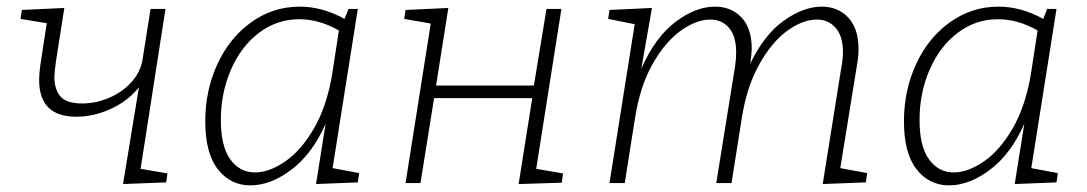

<svg xmlns="http://www.w3.org/2000/svg" viewBox="-20 -552 3277 579"><path d="M404 -43 485 -29 481 -2 351 3 399 -289Q367 -248 315 -224Q263 -200 210 -200Q98 -200 98 -311Q98 -330 102 -358L121 -482L42 -495L46 -522L174 -528L149 -369Q144 -332 144 -320Q144 -283 162 -261.5Q180 -240 228 -240Q269 -240 309 -257Q349 -274 376.5 -304.5Q404 -335 410 -373L434 -525H479Z M983 -45 1063 -30 1059 -2 933 3 962 -179Q922 -88 859 -40.5Q796 7 735 7Q675 7 637 -41.5Q599 -90 599 -186Q599 -280 636 -359.5Q673 -439 738.5 -485.5Q804 -532 884 -532Q952 -532 1019 -495L1031 -525H1059ZM982 -330 1002 -460Q943 -494 882 -494Q815 -494 761 -453Q707 -412 676.5 -342Q646 -272 646 -190Q646 -111 674.5 -71.5Q703 -32 749 -32Q792 -32 840.5 -65.5Q889 -99 927.5 -166Q966 -233 982 -330Z M1673 -525 1597 -43 1678 -29 1674 -1 1544 3 1585 -256H1289L1248 0H1203L1279 -481L1199 -495L1203 -522L1332 -528L1295 -294H1590L1628 -525Z M2514 -45 2595 -30 2591 -2 2461 3 2518 -354Q2522 -374 2522 -395Q2522 -443 2500 -468Q2478 -493 2443 -493Q2401 -493 2354.5 -459.5Q2308 -426 2270 -358.5Q2232 -291 2217 -196L2186 0H2140L2197 -354Q2200 -375 2200 -394Q2200 -443 2178.5 -468Q2157 -493 2122 -493Q2080 -493 2033 -459.5Q1986 -426 1948 -359Q1910 -292 1895 -196L1864 0H1818L1894 -479L1814 -495L1818 -522L1946 -528L1914 -345Q1956 -440 2017 -486Q2078 -532 2136 -532Q2185 -532 2216 -499.5Q2247 -467 2247 -405Q2247 -393 2243 -363L2242 -359Q2284 -447 2343.5 -489.5Q2403 -532 2458 -532Q2507 -532 2538 -499Q2569 -466 2569 -404Q2569 -381 2565 -360Z M3090 -45 3170 -30 3166 -2 3040 3 3069 -179Q3029 -88 2966 -40.5Q2903 7 2842 7Q2782 7 2744 -41.5Q2706 -90 2706 -186Q2706 -280 2743 -359.5Q2780 -439 2845.5 -485.5Q2911 -532 2991 -532Q3059 -532 3126 -495L3138 -525H3166ZM3089 -330 3109 -460Q3050 -494 2989 -494Q2922 -494 2868 -453Q2814 -412 2783.5 -342Q2753 -272 2753 -190Q2753 -111 2781.5 -71.5Q2810 -32 2856 -32Q2899 -32 2947.5 -65.5Q2996 -99 3034.5 -166Q3073 -233 3089 -330Z"/></svg>

Font: Bitter Pro Light
Style: Italic
Weight: 300
Italic angle: -9°
Designer: Sol Matas, and Bitter project Authors
Foundry: Sol Matas
Version: Version 1.010